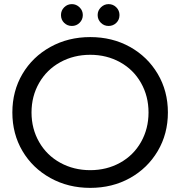

<svg xmlns="http://www.w3.org/2000/svg" viewBox="-20 -896 875 932"><path d="M40 -350Q40 -454 89 -537Q138 -620 224.5 -668Q311 -716 418 -716Q525 -716 610.5 -668.5Q696 -621 745.5 -537.5Q795 -454 795 -350Q795 -246 745.5 -162.5Q696 -79 610.5 -31.5Q525 16 418 16Q311 16 224.5 -32Q138 -80 89 -163Q40 -246 40 -350ZM701 -350Q701 -429 664.5 -493.5Q628 -558 563 -594Q498 -630 418 -630Q338 -630 272.5 -594Q207 -558 170 -493.5Q133 -429 133 -350Q133 -271 170 -206.5Q207 -142 272.5 -106Q338 -70 418 -70Q498 -70 563 -106Q628 -142 664.5 -206.5Q701 -271 701 -350ZM276 -823Q276 -845 291.5 -860.5Q307 -876 329 -876Q350 -876 366 -860.5Q382 -845 382 -823Q382 -801 366.5 -785.5Q351 -770 329 -770Q307 -770 291.5 -785Q276 -800 276 -823ZM454 -823Q454 -845 470 -860.5Q486 -876 507 -876Q529 -876 544.5 -860.5Q560 -845 560 -823Q560 -800 544.5 -785Q529 -770 507 -770Q485 -770 469.5 -785.5Q454 -801 454 -823Z"/></svg>

Font: AtCorfu Sans
Style: AtCorfu Sans Regular
Weight: 400
Designer: Kostas Teopoulos
Foundry: Kostas Teopoulos
Version: Version 1.00 July 8, 2025, initial release